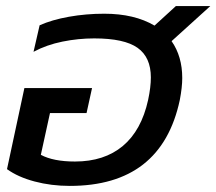

<svg xmlns="http://www.w3.org/2000/svg" viewBox="-20 -595 710 630"><path d="M3 -40 60 -306H282L264 -224H144L114 -87Q155 -65 226 -65Q322 -65 383 -116Q444 -167 466 -267Q475 -309 475 -341Q475 -407 431.5 -438Q388 -469 289 -469Q237 -469 185 -458.5Q133 -448 90 -425L110 -512Q150 -530 206 -540Q262 -550 322 -550Q421 -550 487 -511L557 -575H670L543 -460Q578 -410 578 -339Q578 -309 570 -267Q510 15 209 15Q148 15 93.5 0.5Q39 -14 3 -40Z"/></svg>

Font: Prompt
Style: Italic
Weight: 400
Italic angle: -12°
Designer: Katatrad Team
Foundry: CadsonDemak
Version: Version 1.001